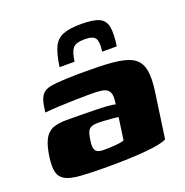

<svg xmlns="http://www.w3.org/2000/svg" viewBox="-112 -698 776 804"><g transform="rotate(-20 276.5 -296.0)"><path d="M233 4Q159 4 113.5 0.5Q68 -3 46 -15.5Q24 -28 18.5 -52Q13 -76 18 -115Q25 -166 39 -193Q53 -220 77 -229.5Q101 -239 139 -239Q165 -239 198.5 -238.5Q232 -238 264.5 -237.5Q297 -237 322 -235Q347 -233 355 -230Q359 -255 357 -270Q355 -285 345.5 -293.5Q336 -302 318 -304.5Q300 -307 272 -307Q238 -307 202 -306Q166 -305 132 -303.5Q98 -302 66 -299L71 -332Q76 -361 89 -376Q102 -391 125 -395Q150 -400 199.5 -402Q249 -404 307 -403Q381 -403 428.5 -396Q476 -389 500 -370Q524 -351 530 -314.5Q536 -278 527 -219L499 -22Q477 -9 406.5 -2.5Q336 4 233 4ZM243 -68Q272 -68 296 -70Q320 -72 334 -77L348 -176Q338 -178 320 -179.5Q302 -181 285 -182Q268 -183 259 -183Q242 -183 230.5 -179Q219 -175 213 -163Q207 -151 204 -127Q200 -105 202.5 -92Q205 -79 214.5 -73.5Q224 -68 243 -68ZM334 -596Q388 -596 413.5 -584Q439 -572 444.5 -541.5Q450 -511 442 -457H377Q383 -499 373 -515Q363 -531 325 -531Q285 -531 272 -514Q259 -497 254 -457H187Q195 -513 209 -543Q223 -573 252 -584.5Q281 -596 334 -596Z"/></g></svg>

Font: Genos Thin ExtraBold
Style: Italic
Weight: 800
Italic angle: -8°
Version: Version 1.010